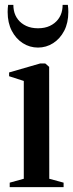

<svg xmlns="http://www.w3.org/2000/svg" viewBox="-20 -771 302 791"><path d="M20 0V-18.5L78 -34.5V-437.5L17.5 -457V-472.5L145.5 -509.5H166.5L182.5 -495.5L183 -34.5L242 -18.5V0ZM136.5 -575Q102.5 -575 74 -593.2Q45.5 -611.5 28.5 -644.2Q11.5 -677 11.5 -721.5Q11.5 -730 12 -736.5Q12.5 -743 13.5 -751H35Q35 -745.5 35.5 -740Q36 -734.5 37 -729Q41 -707.5 54 -690.8Q67 -674 88 -664.2Q109 -654.5 136.5 -654.5Q164.5 -654.5 185.2 -664.2Q206 -674 219 -690.8Q232 -707.5 236 -729Q237 -734.5 237.5 -740Q238 -745.5 238 -751H259.5Q260.5 -743 261 -736.5Q261.5 -730 261.5 -721.5Q261.5 -677 244.5 -644.2Q227.5 -611.5 199 -593.2Q170.5 -575 136.5 -575Z"/></svg>

Font: Merriweather 144pt Medium
Style: Regular
Weight: 500
Version: Version 2.100